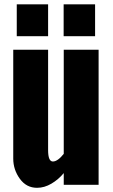

<svg xmlns="http://www.w3.org/2000/svg" viewBox="-20 -872 531 906"><path d="M42.5 -123.5V-637.2H207V-163.6Q207 -109.9 229.5 -109.9Q252 -109.9 280.8 -146V-637.2H445.3V0H280.8V-55.2Q255.9 -24.9 222.7 -5.4Q189.5 14.2 155.3 14.2Q105 14.6 73.7 -28.3Q42.5 -71.3 42.5 -123.5ZM59.1 -701.2V-851.6H207V-701.2ZM280.3 -701.2V-851.6H428.7V-701.2Z"/></svg>

Font: Oswald-Bold
Style: Bold
Weight: 700
Designer: vernon adams
Foundry: vernon adams
Version: Version 2.002; ttfautohint (v0.92.18-e454-dirty) -l 8 -r 50 